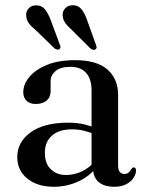

<svg xmlns="http://www.w3.org/2000/svg" viewBox="-20 -703 561 734"><path d="M336 -58.5V-67L330 -69V-357.5Q330 -401 309.2 -424.2Q288.5 -447.5 249.5 -447.5Q211 -447.5 192.2 -431.2Q173.5 -415 173.5 -393.5V-355Q173.5 -331.5 158.2 -318.5Q143 -305.5 116.5 -305.5Q93.5 -305.5 81.2 -317.8Q69 -330 69 -351Q69 -380.5 92 -408.5Q115 -436.5 159.2 -454.8Q203.5 -473 267 -473Q350.5 -473 391 -437Q431.5 -401 431.5 -340V-70.5Q431.5 -53.5 437.8 -45.8Q444 -38 455 -38Q466.5 -38 472.2 -43.8Q478 -49.5 481.5 -56Q483.5 -59 485.8 -61Q488 -63 491.5 -63Q496 -63 498 -59.8Q500 -56.5 500 -51Q500 -38 490.8 -23.5Q481.5 -9 463.2 1Q445 11 417 11Q378.5 11 357.2 -7Q336 -25 336 -58.5ZM46 -102.5Q46 -160 97 -197Q148 -234 240.5 -234Q275 -234 302.2 -227.5Q329.5 -221 351 -211.5L344 -189Q323.5 -197.5 301.8 -203Q280 -208.5 254.5 -208.5Q205.5 -208.5 178.5 -184.5Q151.5 -160.5 151.5 -119Q151.5 -78 174.2 -56Q197 -34 232.5 -34Q264.5 -34 294 -48.2Q323.5 -62.5 345 -89.5L354 -70Q326 -31 281 -10Q236 11 185.5 11Q123.5 11 84.8 -20Q46 -51 46 -102.5ZM174 -626 208.5 -533Q211 -527.5 211.2 -523.2Q211.5 -519 207.5 -515.5Q204.5 -512.5 199.2 -513.5Q194 -514.5 189 -517.5L117.5 -587Q100.5 -600.5 90.5 -613.8Q80.5 -627 80 -644.5Q79 -659.5 89.5 -671Q100 -682.5 118 -682.5Q139 -683 151.5 -667.8Q164 -652.5 174 -626ZM313.5 -624.5 347 -531.5Q349 -526 349.2 -521.8Q349.5 -517.5 345.5 -514.5Q341.5 -511.5 336.5 -512.5Q331.5 -513.5 326.5 -517L255.5 -587.5Q239.5 -601.5 229.8 -615Q220 -628.5 219.5 -645.5Q219 -660.5 229.8 -671.8Q240.5 -683 258.5 -683Q279.5 -683 292 -667.2Q304.5 -651.5 313.5 -624.5Z"/></svg>

Font: Fraunces 48pt
Style: Regular
Weight: 400
Version: Version 1.000;[b76b70a41]